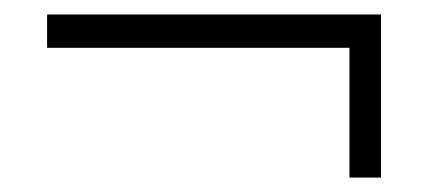

<svg xmlns="http://www.w3.org/2000/svg" viewBox="-20 -425 597 269"><path d="M469.6 -176.2V-358H46V-404.7H513.8V-176.2Z"/></svg>

Font: Alumni Sans Thin
Style: Regular
Weight: 100
Designer: Robert E. Leuschke
Foundry: Robert E. Leuschke
Version: Version 1.018